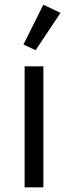

<svg xmlns="http://www.w3.org/2000/svg" viewBox="-20 -799 290 819"><path d="M132 -585 238 -744 165 -779 80 -609ZM85 0H165V-516H85Z"/></svg>

Font: Braiins Sans
Style: Regular
Weight: 400
Designer: Mike Abbink, Paul van der Laan, Pieter van Rosmalen, Jiri Chlebus, Lubos Buracinsky
Foundry: Bold Monday, Sudetype
Version: Version 1.000;hotconv 1.0.109;makeotfexe 2.5.65596